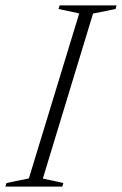

<svg xmlns="http://www.w3.org/2000/svg" viewBox="-45 -695 454 715"><path d="M250 -645 173 -661.5 177 -675H389L385.5 -661.5L301.5 -644.5L114.5 -30L191 -13.5L187 0H-25L-21 -13.5L62.5 -30.5Z"/></svg>

Font: Newsreader 24pt Light
Style: Italic
Weight: 300
Italic angle: -17°
Designer: Hugues Gentile
Foundry: Production Type
Version: Version 1.003